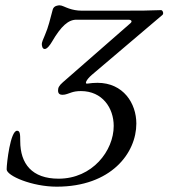

<svg xmlns="http://www.w3.org/2000/svg" viewBox="-20 -687 633 721"><path d="M193 14C397 14 492 -112 492 -223C492 -299 443 -376 346 -376C334 -376 321 -375 308 -373C297 -371 303 -387 325 -406L590 -631C596 -636 591 -649 585 -649C516 -647 526 -647 449 -647H285C270 -647 253 -650 239 -655C224 -660 213 -667 204 -667C199 -667 182 -666 178 -651C168 -614 162 -586 149 -556C142 -541 137 -527 137 -522C137 -515 139 -503 148 -503C157 -503 168 -518 175 -530C210 -590 237 -613 267 -613H462C473 -613 478 -607 470 -600L216 -378C201 -365 198 -357 198 -347C198 -334 206 -331 215 -331C227 -331 236 -336 249 -340C258 -343 269 -345 284 -345C364 -345 407 -282 407 -214C407 -121 327 -16 200 -16C100 -16 56 -72 56 -157C56 -184 55 -196 44 -196C19 -196 5 -74 5 -51C5 -27 100 14 193 14Z"/></svg>

Font: EB Garamond
Style: Italic
Weight: 400
Italic angle: -17.2°
Designer: Georg Duffner and Octavio Pardo
Foundry: Georg Duffner
Version: Version 1.000;PS 001.000;hotconv 1.0.88;makeotf.lib2.5.64775